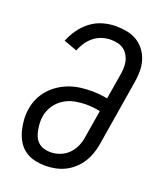

<svg xmlns="http://www.w3.org/2000/svg" viewBox="-139 -831 778 928"><g transform="rotate(20 250.0 -367.5)"><path d="M205 8Q176 8 148.5 1.5Q121 -5 99 -21Q77 -37 63 -60.5Q49 -84 42 -111Q35 -138 33 -166.5Q31 -195 36 -224Q40 -251 52.5 -278Q65 -305 84.5 -327Q104 -349 129.5 -365.5Q155 -382 182 -391.5Q209 -401 237 -404.5Q265 -408 292 -408Q313 -408 334.5 -406Q356 -404 375 -400L396 -527Q399 -545 400 -563Q401 -581 397.5 -598Q394 -615 385 -630Q376 -645 362.5 -655Q349 -665 332 -669Q315 -673 296 -673Q274 -673 251.5 -666Q229 -659 210 -644Q191 -629 177.5 -609Q164 -589 156 -567L87 -592Q99 -623 120 -652.5Q141 -682 169 -703Q197 -724 230.5 -733.5Q264 -743 297 -743Q326 -743 354.5 -737.5Q383 -732 406.5 -717.5Q430 -703 446.5 -680.5Q463 -658 471 -631Q479 -604 478.5 -574.5Q478 -545 473 -516L418 -181Q414 -156 405.5 -131.5Q397 -107 383 -84.5Q369 -62 348.5 -43.5Q328 -25 304.5 -13.5Q281 -2 255.5 3Q230 8 205 8ZM206 -62Q222 -62 238.5 -66Q255 -70 270.5 -78.5Q286 -87 298.5 -100Q311 -113 319.5 -128Q328 -143 333 -159.5Q338 -176 340 -192L363 -330Q346 -334 328 -336Q310 -338 291 -338Q263 -338 233.5 -332.5Q204 -327 177.5 -310.5Q151 -294 134 -268Q117 -242 112 -213Q109 -195 110 -177.5Q111 -160 114 -143Q117 -126 123.5 -110.5Q130 -95 142.5 -83.5Q155 -72 171.5 -67Q188 -62 206 -62Z"/></g></svg>

Font: Iosevka SS18
Style: Italic
Weight: 400
Italic angle: -9°
Monospace: yes
Designer: Belleve Invis
Foundry: Belleve Invis
Version: Version 25.1.1; ttfautohint (v1.8.4)